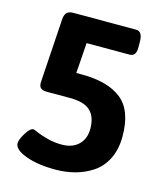

<svg xmlns="http://www.w3.org/2000/svg" viewBox="-107 -782 749 871"><g transform="rotate(15 267.5 -346.0)"><path d="M490 -216Q490 -155 467.5 -110Q445 -65 407 -40Q369 -15 325.5 -3.5Q282 8 234 8Q150 8 94 -13Q38 -34 38 -64Q38 -80 57 -111.5Q76 -143 92 -143Q95 -143 114 -134.5Q133 -126 165.5 -117.5Q198 -109 233 -109Q282 -109 311 -136.5Q340 -164 340 -212Q340 -267 311 -295Q282 -323 215 -323H106Q84 -323 75.5 -332.5Q67 -342 69 -363L88 -660Q90 -681 99.5 -690.5Q109 -700 130 -700H425Q455 -700 455 -650V-623Q455 -583 425 -583H223L213 -440H239Q361 -440 425.5 -389Q490 -338 490 -216Z"/></g></svg>

Font: mmAsap
Style: Bold
Weight: 700
Designer: Pablo Cosgaya
Foundry: Omnibus-Type
Version: Version 1.001